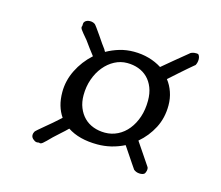

<svg xmlns="http://www.w3.org/2000/svg" viewBox="-66 -628 631 549"><g transform="rotate(15 250.0 -353.0)"><path d="M272 -457Q252.4 -457 234.9 -447.8Q217.3 -438.5 203.9 -422.1Q190.4 -405.8 182.6 -383.5Q174.8 -361.3 174.8 -335.9Q174.8 -315.4 181.4 -299.1Q188 -282.7 199.5 -271.2Q210.9 -259.8 226.8 -253.9Q242.7 -248 261.2 -248Q281.2 -248 298.8 -256.8Q316.4 -265.6 329.3 -281.7Q342.3 -297.9 349.6 -319.8Q356.9 -341.8 356.9 -368.2Q356.9 -390.1 350.3 -406.7Q343.8 -423.3 332.3 -434.6Q320.8 -445.8 305.4 -451.4Q290 -457 272 -457ZM436 -528.8Q438 -531.2 441.9 -532.7Q445.8 -534.2 449.7 -534.7Q453.6 -535.2 456.8 -534.9Q460 -534.7 460.9 -534.2Q463.4 -532.2 464.8 -528.3Q466.3 -524.4 466.3 -519.5Q466.3 -514.6 465.1 -510Q463.9 -505.4 461.9 -502Q462.4 -502.4 457 -498Q451.7 -493.7 442.4 -485.6Q433.1 -477.5 420.4 -466.3Q407.7 -455.1 393.1 -441.9Q404.3 -427.7 410.6 -409.4Q417 -391.1 417 -370.1Q417 -333 401.4 -303Q385.7 -272.9 359.9 -251Q369.6 -236.8 380.4 -220.7Q391.1 -204.6 403.8 -186Q405.8 -183.6 406 -180.2Q406.2 -176.8 405.5 -173.6Q404.8 -170.4 403.6 -168Q402.3 -165.5 401.9 -165Q399.4 -162.6 395.5 -161.6Q391.6 -160.6 386.7 -160.9Q381.8 -161.1 377.4 -162.8Q373 -164.6 370.1 -167Q370.6 -166 367.4 -170.7Q364.3 -175.3 358.6 -183.6Q353 -191.9 345.2 -203.6Q337.4 -215.3 328.1 -229Q309.6 -219.7 289.6 -214.8Q269.5 -210 249 -210Q194.8 -210 160.2 -232.9Q150.4 -223.1 140.6 -214.6Q130.9 -206.1 121.1 -196.8Q104.5 -179.7 97.9 -174.3Q91.3 -168.9 86.9 -171.9Q83 -170.9 79.8 -171.1Q76.7 -171.4 74.2 -172.9Q72.8 -173.8 70.1 -175.8Q67.4 -177.7 65.4 -180.7Q63.5 -183.6 63.2 -188Q63 -192.4 65.9 -198.2Q66.4 -199.7 74 -206.3Q81.5 -212.9 91.6 -221.2Q101.6 -229.5 110.8 -237.3Q120.1 -245.1 124 -249Q126.5 -251.5 128.9 -253.4Q131.3 -255.4 133.8 -257.8Q124 -272 118.9 -289.6Q113.8 -307.1 113.8 -329.1Q113.8 -362.8 129.4 -394.3Q145 -425.8 171.9 -450.2Q164.6 -460 157 -469.7Q149.4 -479.5 142.1 -490.2Q126.5 -508.3 121.8 -515.1Q117.2 -522 120.1 -525.9Q120.1 -529.8 120.4 -533.2Q120.6 -536.6 123 -539.1Q124 -540.5 126.7 -542.2Q129.4 -543.9 133.5 -544.7Q137.7 -545.4 142.6 -544.9Q147.5 -544.4 152.8 -541Q154.3 -540 160.4 -531.7Q166.5 -523.4 173.8 -512.7Q181.2 -502 188 -491.9Q194.8 -481.9 198.2 -478Q199.2 -476.6 200 -474.6Q200.7 -472.7 202.1 -471.2Q220.2 -481.4 240.2 -487.3Q260.3 -493.2 282.2 -493.2Q305.7 -493.2 326.7 -487.3Q347.7 -481.4 365.2 -470.2Q380.9 -483.4 398.2 -497.8Q415.5 -512.2 436 -528.8Z"/></g></svg>

Font: Mervale Script
Style: Regular
Weight: 400
Designer: Astigmatic (AOETI)
Foundry: Astigmatic (AOETI)
Version: Version 1.000